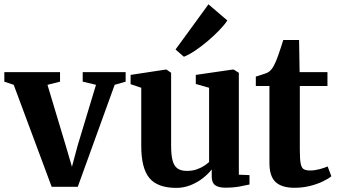

<svg xmlns="http://www.w3.org/2000/svg" viewBox="-30 -880 1598 910"><path d="M215 5.5 35 -478 -9.5 -493V-538H254.5V-493L195 -478L281.5 -190L311 -89.5L337.5 -188.5L425 -478L362 -493V-538H565.5V-493L513.5 -478L338.5 5.5Z M1038 9.5Q1006 9.5 989.8 -2.2Q973.5 -14 973.5 -42.5V-77Q957 -55.5 931 -35.2Q905 -15 872.8 -2.2Q840.5 10.5 806 10.5Q717 10.5 678.2 -36Q639.5 -82.5 639.5 -188V-464L589 -481V-525L753.5 -550H759.5L781 -535V-189Q781 -146 787.8 -120Q794.5 -94 810.8 -82Q827 -70 856 -70Q881 -70 901 -76.8Q921 -83.5 936 -93.2Q951 -103 961 -112V-464L898 -482V-525L1070 -550H1078L1102 -535V-52L1152.5 -50V-5.5Q1134.5 -1.5 1105.2 4Q1076 9.5 1038 9.5ZM841 -611.5 802 -645.5 958 -859.5 1047.5 -783Q1033.5 -761.5 1008.5 -735.8Q983.5 -710 953.8 -684.8Q924 -659.5 894.8 -640Q865.5 -620.5 842.5 -611.5Z M1365.5 10Q1305.5 10 1276.2 -17.2Q1247 -44.5 1247 -107.5V-472.5H1182.5V-517Q1193.5 -520.5 1205.5 -524.2Q1217.5 -528 1228.2 -531.8Q1239 -535.5 1245.5 -540.5Q1253 -546.5 1258.5 -553.8Q1264 -561 1268.8 -570.5Q1273.5 -580 1278.5 -591Q1283.5 -602.5 1289.5 -620Q1295.5 -637.5 1301.8 -656.5Q1308 -675.5 1312.5 -690.5H1387.5L1390 -538H1522V-472.5H1391V-172.5Q1391 -126.5 1395 -105.2Q1399 -84 1409.8 -78Q1420.5 -72 1440 -72Q1461.5 -72 1484.8 -78.2Q1508 -84.5 1523 -91L1540.5 -44.5Q1524.5 -31.5 1497.8 -19Q1471 -6.5 1437.2 1.8Q1403.5 10 1365.5 10Z"/></svg>

Font: Merriweather 60pt
Style: Bold
Weight: 700
Version: Version 2.100